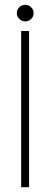

<svg xmlns="http://www.w3.org/2000/svg" viewBox="-20 -879 210 799"><path d="M120 -824Q120 -810 109.5 -800Q99 -790 85 -790Q71 -790 60.5 -800Q50 -810 50 -824Q50 -839 60.5 -849Q71 -859 85 -859Q99 -859 109.5 -849Q120 -839 120 -824ZM101 -100H68V-750H101Z"/></svg>

Font: Poiret One
Style: Regular
Weight: 400
Designer: Denis Masharov (denis.masharov@gmail.com), Cyreal (Charset Expansion)
Foundry: Denis Masharov
Version: Version 1.101